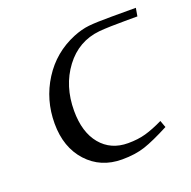

<svg xmlns="http://www.w3.org/2000/svg" viewBox="-89 -526 617 621"><g transform="rotate(-20 220.0 -216.0)"><path d="M64.9 -176.8Q64.9 -258.3 107.2 -325Q149.4 -391.6 223.1 -421.9Q252 -433.6 277.8 -436.3Q303.7 -439 356.9 -439H439.9L435.1 -411.1H400.9Q335.4 -411.1 303.2 -408.2Q229.5 -400.9 183.8 -340.1Q138.2 -279.3 138.2 -193.8Q138.2 -120.1 173.1 -78.1Q208 -36.1 267.1 -36.1Q301.3 -36.1 328.1 -43.7Q355 -51.3 389.2 -67.9L397.9 -43.9Q343.8 -15.6 310.1 -4.4Q276.4 6.8 231 6.8Q157.7 6.8 111.3 -43.9Q64.9 -94.7 64.9 -176.8Z"/></g></svg>

Font: Dehuti
Style: Italic
Weight: 400
Version: Version 1.2